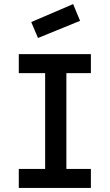

<svg xmlns="http://www.w3.org/2000/svg" viewBox="-20 -920 540 940"><path d="M133 -812 338 -900 372 -818 166 -734ZM72 0V-93H201V-562H72V-655H425V-562H305V-93H425V0Z"/></svg>

Font: TypoPRO Lekton
Style: Bold
Weight: 700
Monospace: yes
Designer: Paolo Mazzetti, Luciano Perondi, Raffaele Flato, Elena Papassissa, Emilio Macchia, Michela Povoleri, Tobias Seemiller, R
Version: Version 34.000